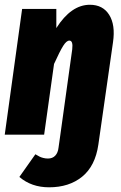

<svg xmlns="http://www.w3.org/2000/svg" viewBox="-23 -571 511 814"><path d="M357.9 -550.8Q413.1 -550.8 439.9 -508.1Q466.8 -465.3 456.1 -392.1L394 42Q380.9 132.8 325.4 178Q270 223.1 185.1 223.1Q110.4 223.1 59.1 179.2L127 83Q138.7 89.8 144.8 93Q150.9 96.2 160.4 98.6Q169.9 101.1 180.2 101.1Q199.7 101.1 211.2 88.9Q222.7 76.7 225.1 55.2L232.9 0L283.2 -361.8Q287.6 -398.9 271 -398.9Q258.8 -398.9 244.6 -376.2Q230.5 -353.5 206.1 -299.8L164.1 0H-2.9L70.8 -533.2H215.8V-452.1Q278.8 -550.8 357.9 -550.8Z"/></svg>

Font: Fira Sans Compressed ExtraBold
Style: Italic
Weight: 800
Width: 3
Italic angle: -8°
Designer: Carrois Corporate & Edenspiekermann AG
Foundry: Carrois Corporate GbR & Edenspiekermann AG
Version: Version 4.203;PS 004.203;hotconv 1.0.88;makeotf.lib2.5.64775